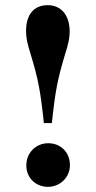

<svg xmlns="http://www.w3.org/2000/svg" viewBox="-20 -711 373 744"><path d="M181 -234C194 -357 203 -404 232 -500C246 -544 250 -566 250 -589C250 -654 215 -691 165 -691C111 -691 81 -654 81 -591C81 -565 85 -545 99 -500C128 -405 137 -358 150 -234ZM251 -71C251 -120 216 -156 167 -156C120 -156 82 -120 82 -70C82 -22 118 13 166 13C213 13 251 -24 251 -71Z"/></svg>

Font: STIXGeneral
Style: Bold
Weight: 700
Designer: MicroPress Inc., with final additions and corrections provided by Coen Hoffman, Elsevier (retired)
Version: Version 1.1.0